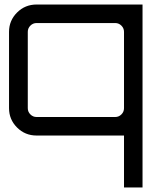

<svg xmlns="http://www.w3.org/2000/svg" viewBox="-20 -600 704 850"><path d="M20 -459Q20 -509 55.5 -544.5Q91 -580 142 -580H611V230H529V0H142Q91 0 55.5 -35.5Q20 -71 20 -121ZM103 -459V-121Q103 -105 114.5 -93.5Q126 -82 142 -82H490Q506 -82 517.5 -93.5Q529 -105 529 -121V-459Q529 -475 517.5 -486.5Q506 -498 490 -498H142Q126 -498 114.5 -486.5Q103 -475 103 -459Z"/></svg>

Font: Orbitron
Style: Regular
Weight: 400
Designer: Matt McInerney
Foundry: Matt McInerney
Version: 1.000